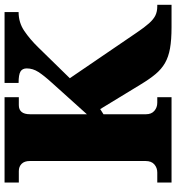

<svg xmlns="http://www.w3.org/2000/svg" viewBox="14 -768 754 821"><g transform="rotate(-90 390.5 -357.0)"><path d="M21 0V-61H64Q84 -61 98.5 -73.5Q113 -86 113 -111V-606Q113 -629 101 -641Q89 -653 70 -653H21V-714H386V-653H352Q313 -653 313 -605V-362L447 -511Q478 -545 493.5 -569Q509 -593 509 -619Q509 -638 495.5 -646Q482 -654 447 -654V-714H750V-654Q705 -654 669 -629.5Q633 -605 599 -570L467 -435L662 -149Q685 -115 702 -96Q719 -77 735.5 -69Q752 -61 775 -61H781V0H685Q631 0 594.5 -6.5Q558 -13 532 -28Q506 -43 485 -68Q464 -93 441 -131L335 -305L313 -291V-109Q313 -86 327.5 -73.5Q342 -61 362 -61H386V0Z"/></g></svg>

Font: Noto Serif Devanagari Black
Style: Regular
Weight: 900
Designer: Universal Thirst, Indian Type Foundry and the Monotype Design Team
Foundry: Monotype Imaging Inc.
Version: Version 2.004; ttfautohint (v1.8.4.7-5d5b)